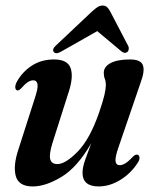

<svg xmlns="http://www.w3.org/2000/svg" viewBox="-20 -662 551 691"><path d="M473.5 -105.5Q481 -104.5 482 -96Q483 -87.5 476.5 -77.5Q452 -38.5 413.5 -14.8Q375 9 335 9Q277 9 277 -40.5Q277 -60 286.8 -87.5Q296.5 -115 308.5 -146.5Q258.5 -60 201.5 -25.5Q144.5 9 98 9Q47 9 36.8 -28.5Q26.5 -66 47 -126.5L105 -307.5Q117.5 -344.5 115 -358.8Q112.5 -373 99.5 -373Q90.5 -373 80.2 -366.5Q70 -360 55.5 -343.5Q47.5 -335.5 43 -336.5Q37 -337 35.2 -345.2Q33.5 -353.5 40.5 -367.5Q60 -403 94.2 -425.5Q128.5 -448 174.5 -448Q222.5 -448 233.8 -417.8Q245 -387.5 228.5 -335L169 -148Q156 -106 160.8 -88.8Q165.5 -71.5 186.5 -71.5Q216 -71.5 260 -116.8Q304 -162 337 -258Q351 -298.5 356 -320.8Q361 -343 361 -356.5Q361 -369 357.2 -378.2Q353.5 -387.5 353.5 -400Q353.5 -422 378 -435Q402.5 -448 448 -448Q486.5 -448 494.2 -427.5Q502 -407 486 -364.5L407.5 -135Q394 -97 395.8 -82.2Q397.5 -67.5 411 -67.5Q420 -67.5 431.2 -74.2Q442.5 -81 460.5 -100Q468 -106.5 473.5 -105.5ZM199.5 -476Q181 -465.5 173.5 -475Q166.5 -485 181 -498L311.5 -621Q322 -630.5 330.5 -636.2Q339 -642 349 -642Q359.5 -642 365.2 -636.5Q371 -631 376.5 -621L441.5 -496.5Q444.5 -490.5 443.2 -484.2Q442 -478 438.5 -475Q428 -467.5 416 -478L330 -550Z"/></svg>

Font: Fraunces 144pt Soft SemiBold
Style: Italic
Weight: 600
Italic angle: -16°
Version: Version 1.000;[b76b70a41]